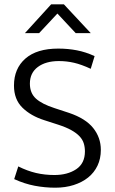

<svg xmlns="http://www.w3.org/2000/svg" viewBox="-20 -864 534 893"><path d="M251 -638Q296 -638 337.5 -630Q379 -622 420 -603L402 -544Q359 -564 324.5 -572Q290 -580 254 -580Q193 -580 156 -552.5Q119 -525 119 -475Q119 -431 147 -405.5Q175 -380 234 -361L301 -339Q378 -313 413.5 -268.5Q449 -224 449 -167Q449 -126 433.5 -93.5Q418 -61 390 -38.5Q362 -16 323 -3.5Q284 9 237 9Q189 9 141.5 0Q94 -9 46 -31L65 -90Q107 -69 147.5 -59.5Q188 -50 233 -50Q294 -50 334.5 -77Q375 -104 375 -160Q375 -180 369.5 -197.5Q364 -215 350 -230Q336 -245 312 -258.5Q288 -272 251 -284L186 -305Q123 -325 84 -363.5Q45 -402 45 -466Q45 -545 98 -591.5Q151 -638 251 -638ZM218 -844H277L402 -710H332L247 -801L162 -710H96Z"/></svg>

Font: Mukta Vaani Light
Style: Regular
Weight: 300
Designer: Noopur Datye, Girish Dalvi, Yashodeep Gholap, Pallavi Karambelkar
Foundry: Ek Type
Version: Version 2.538;PS 1.000;hotconv 16.6.51;makeotf.lib2.5.65220;